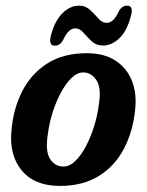

<svg xmlns="http://www.w3.org/2000/svg" viewBox="-20 -634 507 664"><path d="M280.5 -450Q340 -450 379.2 -424.5Q418.5 -399 436 -355Q453.5 -311 447.5 -255.5Q440 -180 408.8 -120Q377.5 -60 322 -25.5Q266.5 9 187 9Q99 9 54.8 -45Q10.5 -99 20 -186Q26.5 -259 57.2 -319Q88 -379 143.5 -414.5Q199 -450 280.5 -450ZM199.5 -58Q220.5 -58 240.2 -77Q260 -96 276.8 -127.5Q293.5 -159 305.2 -196.5Q317 -234 321.5 -270.5Q331.5 -330 313.5 -356.8Q295.5 -383.5 268 -383.5Q247 -383.5 227.2 -364.2Q207.5 -345 190.5 -313.5Q173.5 -282 161.8 -244.5Q150 -207 145.5 -170.5Q136 -110.5 153.2 -84.2Q170.5 -58 199.5 -58ZM336 -476.5Q313 -476.5 297.2 -491.2Q281.5 -506 268.5 -521Q255.5 -536 240.5 -536Q216 -536 198 -495Q187.5 -476 169.5 -476Q147 -476 156 -511Q169.5 -562.5 196.2 -588.5Q223 -614.5 253 -614.5Q276 -614.5 291.8 -599.5Q307.5 -584.5 320.5 -569.8Q333.5 -555 349 -555Q373.5 -555 391 -595.5Q402 -614.5 419.5 -614.5Q442.5 -614.5 433 -579.5Q419.5 -527 393 -501.8Q366.5 -476.5 336 -476.5Z"/></svg>

Font: Fraunces 144pt S100 SemiBold
Style: Italic
Weight: 600
Italic angle: -16°
Version: Version 1.000; ttfautohint (v1.8.3)